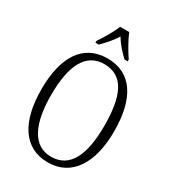

<svg xmlns="http://www.w3.org/2000/svg" viewBox="-222 -1048 1055 1176"><g transform="rotate(30 306.0 -460.5)"><path d="M192 -784V-771H215C250 -806 280 -838 306 -881C331 -838 362 -806 397 -771H420V-784C394 -822 356 -886 339 -931H274C257 -886 218 -822 192 -784ZM305 10C473 10 563 -133 563 -358C563 -591 476 -725 306 -725C133 -725 48 -587 48 -359C48 -135 132 10 305 10ZM305 -30C176 -30 117 -155 117 -358C117 -564 174 -685 306 -685C444 -685 494 -564 494 -358C494 -154 439 -30 305 -30Z"/></g></svg>

Font: Noto Serif Thai Condensed Light
Style: Regular
Weight: 300
Width: 3
Designer: Monotype Design Team
Foundry: Monotype Imaging Inc.
Version: Version 2.002